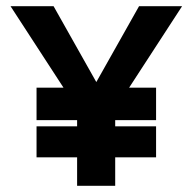

<svg xmlns="http://www.w3.org/2000/svg" viewBox="-20 -600 624 620"><path d="M14 -580 185 -317H98V-212H229V-192H98V-92H229V0H352V-92H484V-192H352V-212H484V-317H397L568 -580H429L291 -335L153 -580Z"/></svg>

Font: Charger Sport
Style: UltNrw
Weight: 1000
Designer: Jasper
Foundry: Cannot Into Space Fonts
Version: Version 1.1